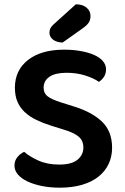

<svg xmlns="http://www.w3.org/2000/svg" viewBox="-20 -853 577 889"><path d="M254 -91Q312 -91 339 -113.5Q366 -136 366 -170Q366 -201 345 -219.5Q324 -238 281 -251L217 -271Q179 -283 148 -298Q117 -313 95 -333.5Q73 -354 61 -381.5Q49 -409 49 -447Q49 -528 110 -575.5Q171 -623 277 -623Q319 -623 354.5 -616.5Q390 -610 416 -598.5Q442 -587 456.5 -570Q471 -553 471 -532Q471 -512 461.5 -497.5Q452 -483 438 -474Q414 -491 374.5 -503.5Q335 -516 288 -516Q236 -516 209 -497.5Q182 -479 182 -447Q182 -421 200.5 -407Q219 -393 259 -380L316 -362Q403 -336 451 -291Q499 -246 499 -169Q499 -128 483 -94Q467 -60 436.5 -35.5Q406 -11 360.5 2.5Q315 16 257 16Q211 16 172.5 8Q134 0 106 -13.5Q78 -27 62.5 -45.5Q47 -64 47 -86Q47 -109 60.5 -125.5Q74 -142 92 -150Q117 -128 158 -109.5Q199 -91 254 -91ZM331 -833Q363 -833 381 -817.5Q399 -802 399 -779Q399 -762 391.5 -749.5Q384 -737 363 -722L270 -656Q241 -657 225 -670Q209 -683 209 -701Q209 -712 213 -721Q217 -730 228 -740Z"/></svg>

Font: Baloo 2 SemiBold
Style: Regular
Weight: 600
Designer: Sarang Kulkarni and Ek Type
Foundry: Ek Type
Version: Version 1.640;hotconv 1.0.111;makeotfexe 2.5.65597; ttfautoh